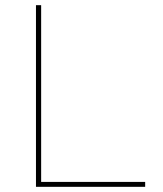

<svg xmlns="http://www.w3.org/2000/svg" viewBox="-20 -722 631 742"><path d="M119 -702H139V-19H541V0H119Z"/></svg>

Font: Synthetic Thin
Style: Regular
Weight: 100
Designer: Santiago Orozco
Foundry: Typemade
Version: Version 2.000; ttfautohint (v1.8.4.7-5d5b)